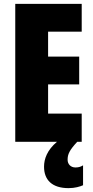

<svg xmlns="http://www.w3.org/2000/svg" viewBox="-20 -734 483 994"><path d="M330 93C330 65 339 44 380 0H403V-146H229V-297H390V-441H229V-570H403V-714H59V0H275C224 43 208 89 208 129C208 198 250 240 335 240C368 240 394 232 410 225V122C400 128 389 133 371 133C345 133 330 115 330 93Z"/></svg>

Font: Noto Sans Arabic ExtCond Blk
Style: Regular
Weight: 900
Width: 2
Designer: Monotype Design Team, Nadine Chahine, Nizar Qandah and Khaled Hosny
Foundry: Monotype Imaging Inc.
Version: Version 2.012